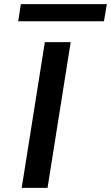

<svg xmlns="http://www.w3.org/2000/svg" viewBox="-20 -909 537 929"><path d="M85 0 197 -705H322L210 0ZM68 -806 81 -889H497L483 -806Z"/></svg>

Font: Nunito Sans 7pt Expanded SemiBold
Style: Italic
Weight: 600
Width: 7
Italic angle: -9°
Designer: Vernon Adams
Foundry: Vernon Adams
Version: Version 3.101;gftools[0.9.27]